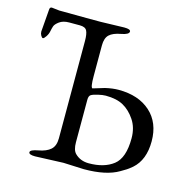

<svg xmlns="http://www.w3.org/2000/svg" viewBox="-99 -753 853 856"><g transform="rotate(15 328.0 -325.0)"><path d="M37 -655 72 -651 214 -650H263L372 -653Q401 -653 401 -642Q401 -628 365 -621.5Q329 -615 312.5 -599.5Q296 -584 296 -550V-408Q296 -355 305 -354Q326 -360 335 -363Q344 -366 358 -370Q392 -378 420 -378Q512 -378 566.5 -329Q621 -280 621 -194Q621 -108 571 -64Q553 -49 546 -45Q539 -41 521 -30Q464 4 361 4L266 0L136 5Q107 5 107 -6.5Q107 -18 143.5 -24.5Q180 -31 199 -48Q218 -65 218 -100V-549Q218 -582 210.5 -596.5Q203 -611 178 -611H129Q101 -611 84 -598.5Q67 -586 63.5 -575Q60 -564 57.5 -551Q55 -538 46.5 -525.5Q38 -513 33.5 -513Q29 -513 24 -521.5Q19 -530 19 -540L27 -641Q27 -655 37 -655ZM531 -184Q531 -233 507.5 -268Q484 -303 452.5 -320.5Q421 -338 371 -338Q357 -338 335.5 -333Q314 -328 305 -322.5Q296 -317 296 -299V-103Q296 -67 311 -52Q336 -27 375 -27Q446 -27 488.5 -60Q531 -93 531 -184Z"/></g></svg>

Font: EB Garamond
Style: Regular
Weight: 400
Version: Version 0.012